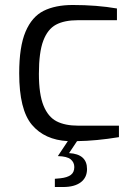

<svg xmlns="http://www.w3.org/2000/svg" viewBox="-20 -560 530 770"><path d="M289 6 257 54Q329 58 329 118Q329 152 304 171Q279 190 233 190H200V157L222 155Q250 152 264 141.5Q278 131 278 110Q278 91 263.5 79Q249 67 212 66L252 6Q159 1 108 -59.5Q57 -120 57 -266Q57 -373 82.5 -433Q108 -493 155 -516.5Q202 -540 272 -540Q368 -540 449 -526V-479H293Q238 -479 204.5 -461Q171 -443 153.5 -396.5Q136 -350 136 -264Q136 -182 154.5 -136.5Q173 -91 207 -73.5Q241 -56 294 -56H457V-10Q366 5 289 6Z"/></svg>

Font: Exo
Style: Regular
Weight: 400
Designer: Natanael Gama
Foundry: Natanael Gama
Version: Version 1.500; ttfautohint (v1.6)